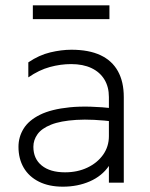

<svg xmlns="http://www.w3.org/2000/svg" viewBox="-20 -687 564 722"><path d="M216.5 15Q164 15 126.5 -3.8Q89 -22.5 69.2 -56.2Q49.5 -90 49.5 -135Q49.5 -172 68.8 -203.2Q88 -234.5 130.5 -255.5Q173 -276.5 242.5 -283.5Q312 -290.5 412.5 -279L415.5 -229Q327 -240 267.2 -236.2Q207.5 -232.5 172 -218.2Q136.5 -204 121 -182.2Q105.5 -160.5 105.5 -135Q105.5 -90 137 -64.5Q168.5 -39 224.5 -39Q271.5 -39 308.8 -56.8Q346 -74.5 367.8 -105.2Q389.5 -136 389.5 -175V-322Q389.5 -360.5 372.5 -388.2Q355.5 -416 323.8 -431Q292 -446 247.5 -446Q208 -446 167.5 -435Q127 -424 86.5 -396V-452.5Q127 -480 169 -490Q211 -500 248.5 -500Q314 -500 357.8 -479.5Q401.5 -459 423.5 -419.2Q445.5 -379.5 445.5 -322V0H389.5V-63Q363.5 -25 317.8 -5Q272 15 216.5 15ZM103.5 -615V-667H391.5V-615Z"/></svg>

Font: Geologica-Sharp
Style: Regular
Weight: 100
Designer: Sindre Bremnes, Frode Helland
Foundry: Monokrom Skriftforlag AS
Version: Version 1.010;gftools[0.9.28]